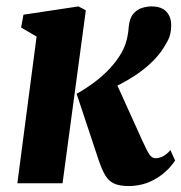

<svg xmlns="http://www.w3.org/2000/svg" viewBox="-20 -586 580 614"><path d="M35.5 0 97 -469 47.5 -498 55 -539 231 -565.5 254.5 -553 180 0ZM392 9Q362.5 9 345 1Q327.5 -7 316.5 -25.5Q305.5 -44 295 -75.5L225 -286Q257 -304 284.2 -324.8Q311.5 -345.5 333 -369Q354.5 -392.5 369 -418Q379 -436 384.5 -456.2Q390 -476.5 391.5 -498.5Q394 -527.5 406.2 -541.8Q418.5 -556 434.8 -560.8Q451 -565.5 464 -565.5Q497 -565.5 512.2 -548.5Q527.5 -531.5 527.5 -506Q527.5 -477 517.5 -457.8Q507.5 -438.5 495.5 -421.5Q480 -400.5 459 -381.2Q438 -362 414 -346Q390 -330 365.2 -317.2Q340.5 -304.5 318 -295.5L340.5 -345.5L435 -136.5Q450 -103.5 458 -91.8Q466 -80 477.5 -80Q489 -80 501 -86Q513 -92 525 -106L540 -72.5Q522 -46 498.2 -27.8Q474.5 -9.5 447.8 -0.2Q421 9 392 9Z"/></svg>

Font: Merriweather 24pt SemiCondensed Black
Style: Italic
Weight: 900
Width: 4
Italic angle: -7.8°
Designer: Eben Sorkin
Foundry: Eben Sorkin
Version: Version 2.101